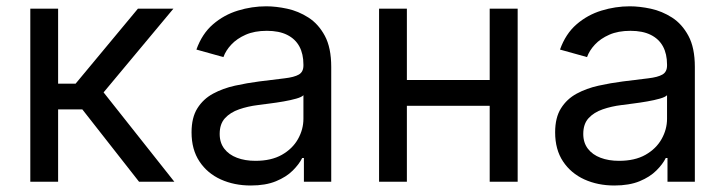

<svg xmlns="http://www.w3.org/2000/svg" viewBox="-20 -568 2266 600"><path d="M74.7 0V-541H161.6V-306.6H216.3L411.1 -541H522L303.7 -279.3L524.9 0H414.6L237.3 -226.1H161.6V0Z M763.7 11.7Q711.9 11.7 669.9 -7.3Q627.9 -26.4 603.3 -63.5Q578.6 -100.6 578.6 -154.3Q578.6 -200.7 596.9 -229.7Q615.2 -258.8 646 -275.4Q676.8 -292 714.4 -300.3Q752 -308.6 790 -313.5Q838.9 -319.8 869.1 -323.2Q899.4 -326.7 913.8 -335Q928.2 -343.3 928.2 -363.3V-366.2Q928.2 -399.4 915.5 -422.9Q902.8 -446.3 877.4 -459Q852.1 -471.7 814 -471.7Q775.4 -471.7 747.8 -459.5Q720.2 -447.3 702.9 -428.7Q685.5 -410.2 678.2 -389.6L593.8 -413.1Q611.3 -462.4 645.5 -491.9Q679.7 -521.5 723.4 -534.9Q767.1 -548.3 812 -548.3Q842.3 -548.3 877.4 -540.8Q912.6 -533.2 943.8 -513.2Q975.1 -493.2 995.1 -456.1Q1015.1 -418.9 1015.1 -358.9V0H929.7V-74.2H924.3Q915 -55.2 895 -35.2Q875 -15.1 842.5 -1.7Q810.1 11.7 763.7 11.7ZM778.3 -65.4Q827.6 -65.4 860.8 -84.2Q894 -103 911.1 -133.3Q928.2 -163.6 928.2 -196.8V-270.5Q922.9 -264.6 905.8 -259.8Q888.7 -254.9 866.2 -251Q843.8 -247.1 822 -244.4Q800.3 -241.7 786.1 -239.7Q754.4 -235.8 727.1 -226.3Q699.7 -216.8 683.1 -198.7Q666.5 -180.7 666.5 -149.4Q666.5 -122.1 680.9 -103.3Q695.3 -84.5 720.5 -75Q745.6 -65.4 778.3 -65.4Z M1530.3 -317.9V-237.3H1230.5V-317.9ZM1251.5 -541V0H1164.6V-541ZM1597.7 -541V0H1510.3V-541Z M1899.9 11.7Q1848.1 11.7 1806.2 -7.3Q1764.2 -26.4 1739.5 -63.5Q1714.8 -100.6 1714.8 -154.3Q1714.8 -200.7 1733.2 -229.7Q1751.5 -258.8 1782.2 -275.4Q1813 -292 1850.6 -300.3Q1888.2 -308.6 1926.3 -313.5Q1975.1 -319.8 2005.4 -323.2Q2035.6 -326.7 2050 -335Q2064.5 -343.3 2064.5 -363.3V-366.2Q2064.5 -399.4 2051.8 -422.9Q2039.1 -446.3 2013.7 -459Q1988.3 -471.7 1950.2 -471.7Q1911.6 -471.7 1884 -459.5Q1856.4 -447.3 1839.1 -428.7Q1821.8 -410.2 1814.5 -389.6L1730 -413.1Q1747.6 -462.4 1781.7 -491.9Q1815.9 -521.5 1859.6 -534.9Q1903.3 -548.3 1948.2 -548.3Q1978.5 -548.3 2013.7 -540.8Q2048.8 -533.2 2080.1 -513.2Q2111.3 -493.2 2131.3 -456.1Q2151.4 -418.9 2151.4 -358.9V0H2065.9V-74.2H2060.5Q2051.3 -55.2 2031.2 -35.2Q2011.2 -15.1 1978.8 -1.7Q1946.3 11.7 1899.9 11.7ZM1914.6 -65.4Q1963.9 -65.4 1997.1 -84.2Q2030.3 -103 2047.4 -133.3Q2064.5 -163.6 2064.5 -196.8V-270.5Q2059.1 -264.6 2042 -259.8Q2024.9 -254.9 2002.4 -251Q1980 -247.1 1958.3 -244.4Q1936.5 -241.7 1922.4 -239.7Q1890.6 -235.8 1863.3 -226.3Q1835.9 -216.8 1819.3 -198.7Q1802.7 -180.7 1802.7 -149.4Q1802.7 -122.1 1817.1 -103.3Q1831.5 -84.5 1856.7 -75Q1881.8 -65.4 1914.6 -65.4Z"/></svg>

Font: Inter 17pt
Style: Regular
Weight: 400
Version: Version 4.001;git-66647c0bb